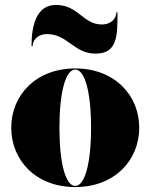

<svg xmlns="http://www.w3.org/2000/svg" viewBox="-20 -747 608 777"><path d="M171 -609C253 -609 279.5 -530 366.5 -530C455.5 -530 455.5 -602 455.5 -697H451C451 -675 433 -648 391.5 -648C316.5 -648 296.5 -727 206.5 -727C127.5 -727 107.5 -645 107.5 -560H112C112 -582 129.5 -609 171 -609ZM25.5 -230C25.5 -100 123.5 10 284.5 10C445.5 10 543.5 -100 543.5 -230C543.5 -360 445.5 -470 284.5 -470C123.5 -470 25.5 -360 25.5 -230ZM220.5 -230C220.5 -374 245.5 -465.5 284.5 -465.5C323.5 -465.5 348.5 -374 348.5 -230C348.5 -86 323.5 5.5 284.5 5.5C245.5 5.5 220.5 -86 220.5 -230Z"/></svg>

Font: Bodoni* 36pt Fatface
Style: Regular
Weight: 900
Version: Version 2.3